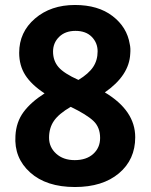

<svg xmlns="http://www.w3.org/2000/svg" viewBox="-20 -731 606 771"><path d="M523 -180Q523 -90 457.5 -35Q392 20 281 20Q166 20 101 -38.5Q36 -97 42 -186Q45 -241 74.5 -281Q104 -321 159 -356Q106 -391 81.5 -429.5Q57 -468 57 -519Q57 -602 120.5 -656.5Q184 -711 281 -711Q374 -711 432 -666.5Q490 -622 501 -554Q505 -538 503 -515Q499 -428 401 -360Q523 -287 523 -180ZM372 -525Q372 -559 348.5 -583Q325 -607 283 -607Q242 -607 217.5 -583Q193 -559 193 -524Q193 -487 215 -461.5Q237 -436 295 -410Q336 -435 354 -462Q372 -489 372 -525ZM382 -177Q382 -220 355 -245.5Q328 -271 264 -302Q216 -274 196.5 -245.5Q177 -217 177 -178Q177 -140 205.5 -114Q234 -88 280 -88Q327 -88 354.5 -113Q382 -138 382 -177Z"/></svg>

Font: Repo
Style: Bold
Weight: 700
Designer: Stefan Peev
Foundry: Context Ltd
Version: Version 001.000